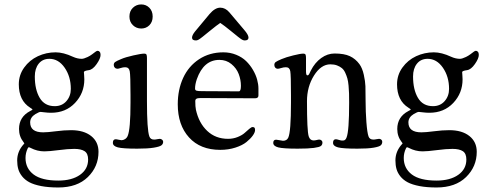

<svg xmlns="http://www.w3.org/2000/svg" viewBox="-20 -664 2204 867"><path d="M64.9 -283.2Q64.9 -325.2 89.1 -358.9Q113.3 -392.6 151.1 -410.2Q189 -427.7 231 -427.7Q266.1 -427.7 309.1 -407.7Q329.6 -398.4 349.1 -398.4Q358.4 -398.4 376 -406.7Q386.2 -411.6 395.8 -418.7Q405.3 -425.8 411.1 -430.2Q417 -434.6 420.9 -434.6Q426.3 -434.6 430.2 -429.9Q434.1 -425.3 434.1 -416Q434.1 -399.9 416.5 -374.8Q398.9 -349.6 380.9 -347.2Q358.9 -344.2 358.9 -338.4Q358.9 -335.9 359.9 -324.5Q360.8 -313 360.8 -305.7Q360.8 -243.7 318.8 -199.2Q276.9 -154.8 210.9 -154.8Q196.3 -154.8 181.6 -156.7Q167 -158.7 163.1 -158.7Q156.7 -158.7 140.1 -148.9Q116.2 -134.3 116.2 -111.3Q116.2 -66.4 174.8 -66.4Q194.8 -66.4 232.2 -71.3Q269.5 -76.2 300.8 -76.2Q358.4 -76.2 391.6 -49.8Q424.8 -23.4 424.8 21.5Q424.8 88.4 376.7 135.5Q328.6 182.6 243.2 182.6Q199.2 182.6 166.3 176.3Q133.3 169.9 113 159.2Q92.8 148.4 80.1 132.6Q67.4 116.7 62.5 99.4Q57.6 82 57.6 60.5Q57.6 19.5 86.9 -12.7Q89.8 -15.6 89.8 -17.1L85.9 -22.5Q65.9 -47.9 65.9 -81.5Q65.9 -136.2 116.2 -162.6Q127 -168 127 -169.4Q127 -170.9 116.2 -177.7Q64.9 -210 64.9 -283.2ZM227.1 -184.6Q259.8 -184.6 279.8 -207.3Q299.8 -230 299.8 -262.7Q299.8 -317.9 272 -358.2Q244.1 -398.4 203.1 -398.4Q172.4 -398.4 154.8 -376.5Q137.2 -354.5 137.2 -318.8Q137.2 -259.3 159.4 -221.9Q181.6 -184.6 227.1 -184.6ZM95.2 49.3Q95.2 96.2 131.6 123.8Q168 151.4 243.2 151.4Q304.7 151.4 341.3 125.5Q377.9 99.6 377.9 56.2Q377.9 29.3 362.1 18.8Q346.2 8.3 314.9 8.3Q287.1 8.3 244.6 13.9Q202.1 19.5 180.2 19.5Q147.9 19.5 118.2 3.9Q112.8 1 109.9 1Q107.4 1 105 6.3Q95.2 26.9 95.2 49.3Z M564.5 -589.4Q564.5 -613.8 580.1 -628.9Q595.7 -644 617.7 -644Q639.6 -644 654.5 -628.9Q669.4 -613.8 669.4 -589.4Q669.4 -564.9 654.5 -550Q639.6 -535.2 617.7 -535.2Q595.7 -535.2 580.1 -550.3Q564.5 -565.4 564.5 -589.4ZM569.3 -200.7V-234.4Q569.3 -323.2 565.9 -341.8Q562.5 -360.4 545.4 -360.4Q535.6 -360.4 525.1 -356.9Q514.6 -353.5 510.7 -353.5Q503.4 -353.5 498.5 -358.4Q493.7 -363.3 493.7 -370.6Q493.7 -379.4 500 -384Q506.3 -388.7 526.4 -397Q546.4 -405.8 582.3 -413.8Q618.2 -421.9 631.3 -421.9Q639.2 -421.9 641.4 -417.5Q643.6 -413.1 643.6 -401.9V-207Q643.6 -78.1 654.3 -48.3Q659.2 -33.7 675.8 -33.7Q682.1 -33.7 689.7 -35.4Q697.3 -37.1 701.7 -37.1Q707 -37.1 711.9 -33.2Q716.8 -29.3 716.8 -23.9Q716.8 -13.7 708.7 -7.6Q700.7 -1.5 673.8 2.9Q647 7.3 599.6 7.3Q534.7 7.3 512.2 1.5Q489.7 -4.4 489.7 -19Q489.7 -35.2 502.4 -35.2Q506.8 -35.2 515.9 -33Q524.9 -30.8 528.8 -30.8Q536.6 -30.8 544.7 -35.9Q552.7 -41 556.6 -50.3Q569.3 -80.1 569.3 -200.7Z M928.2 -524.9Q920.4 -518.6 910.4 -510.5Q900.4 -502.4 895 -498Q889.6 -493.7 883.5 -489.3Q877.4 -484.9 873 -483.2Q868.7 -481.4 864.7 -481.4Q847.2 -481.4 847.2 -494.1Q847.2 -504.9 860.4 -521.5L925.8 -600.1Q950.7 -629.4 974.6 -629.4Q997.6 -629.4 1015.6 -608.4L1082.5 -529.3Q1102.1 -506.8 1102.1 -494.1Q1102.1 -481.4 1085 -481.4Q1081.1 -481.4 1076.7 -483.2Q1072.3 -484.9 1066.2 -489.3Q1060.1 -493.7 1054.7 -498Q1049.3 -502.4 1039.3 -510.5Q1029.3 -518.6 1021.5 -524.9Q991.7 -549.3 974.6 -560.5Q960 -550.8 928.2 -524.9ZM988.8 -427.7Q1019.5 -427.7 1046.4 -416.7Q1073.2 -405.8 1091.3 -388.2Q1109.4 -370.6 1122.3 -348.4Q1135.3 -326.2 1141.1 -304.7Q1147 -283.2 1147 -263.7V-232.9Q1147 -220.2 1131.8 -220.2L884.8 -221.2Q872.1 -221.2 866.9 -218Q861.8 -214.8 861.8 -207.5Q861.8 -182.1 864.7 -168.5Q877.9 -108.4 915.8 -72.8Q953.6 -37.1 1009.8 -37.1Q1033.2 -37.1 1053.5 -45.4Q1073.7 -53.7 1084.7 -63.7Q1095.7 -73.7 1105.5 -82Q1115.2 -90.3 1120.6 -90.3Q1126.5 -90.3 1129.2 -87.4Q1131.8 -84.5 1131.8 -76.7Q1131.8 -66.4 1121.6 -52Q1111.3 -37.6 1093 -22.7Q1074.7 -7.8 1043.2 2.4Q1011.7 12.7 974.6 12.7Q884.3 12.7 833.5 -43.5Q782.7 -99.6 782.7 -192.9Q782.7 -259.3 807.1 -312.3Q831.5 -365.2 878.9 -396.5Q926.3 -427.7 988.8 -427.7ZM1058.6 -251.5Q1067.9 -251.5 1067.9 -276.4Q1067.9 -303.7 1057.9 -329.8Q1047.9 -356 1024.9 -374.8Q1002 -393.6 970.7 -393.6Q899.4 -393.6 868.7 -306.2Q860.8 -282.7 860.8 -264.2Q860.8 -256.3 867.7 -254.4Q874.5 -252.4 892.6 -252.4Z M1293.9 -200.7V-234.4Q1293.9 -324.7 1290.8 -342.5Q1287.6 -360.4 1271 -360.4Q1261.2 -360.4 1250 -356.9Q1238.8 -353.5 1234.9 -353.5Q1227.5 -353.5 1223.1 -358.4Q1218.8 -363.3 1218.8 -370.6Q1218.8 -379.4 1225.1 -384Q1231.4 -388.7 1251 -397Q1271.5 -405.8 1304.2 -413.8Q1336.9 -421.9 1349.6 -421.9Q1357.4 -421.9 1359.6 -417.5Q1361.8 -413.1 1361.8 -401.9V-342.3Q1361.8 -323.7 1367.7 -323.7Q1370.1 -323.7 1371.8 -324.7Q1373.5 -325.7 1375 -328.1Q1376.5 -330.6 1377.7 -332.8Q1378.9 -335 1380.6 -339.1Q1382.3 -343.3 1383.8 -345.7Q1401.9 -381.3 1430.4 -401.9Q1459 -422.4 1490.7 -422.4Q1534.2 -422.4 1559.8 -410.4Q1585.4 -398.4 1603 -374.5Q1616.2 -356.4 1622.8 -326.4Q1629.4 -296.4 1630.1 -274.7Q1630.9 -252.9 1630.9 -207Q1630.9 -160.2 1634.5 -112.3Q1638.2 -64.5 1644 -48.3Q1648.9 -33.7 1666 -33.7Q1672.4 -33.7 1679.9 -35.4Q1687.5 -37.1 1691.9 -37.1Q1697.3 -37.1 1701.7 -33.4Q1706.1 -29.8 1706.1 -23.9Q1706.1 -13.7 1699.2 -7.6Q1692.4 -1.5 1666.7 2.9Q1641.1 7.3 1593.8 7.3Q1528.8 7.3 1506.3 1.5Q1483.9 -4.4 1483.9 -19Q1483.9 -35.2 1496.6 -35.2Q1501 -35.2 1510.5 -32.2Q1520 -29.3 1523.9 -29.3Q1529.8 -29.3 1532.7 -29.8Q1535.6 -30.3 1539.1 -33.4Q1542.5 -36.6 1544.9 -43Q1556.6 -71.8 1556.6 -200.7Q1556.6 -225.1 1556.2 -241.2Q1555.7 -257.3 1554 -277.1Q1552.2 -296.9 1548.6 -309.8Q1544.9 -322.8 1538.8 -335.9Q1532.7 -349.1 1523.7 -356.4Q1514.6 -363.8 1501.7 -368.7Q1488.8 -373.5 1471.7 -373.5Q1429.7 -373.5 1397.9 -323Q1366.2 -272.5 1366.2 -207Q1366.2 -72.8 1374 -48.3Q1379.9 -29.8 1396 -29.8Q1402.3 -29.8 1409.9 -31.7Q1417.5 -33.7 1421.9 -33.7Q1427.2 -33.7 1431.6 -30Q1436 -26.4 1436 -20.5Q1436 -10.3 1429.2 -4.9Q1422.4 0.5 1397.2 3.9Q1372.1 7.3 1323.7 7.3Q1258.8 7.3 1236.3 1.5Q1213.9 -4.4 1213.9 -19Q1213.9 -33.2 1227.1 -33.2Q1231.4 -33.2 1242.7 -30.8Q1253.9 -28.3 1257.8 -28.3Q1275.4 -28.3 1281.7 -42.5Q1293.9 -68.4 1293.9 -200.7Z M1772.9 -283.2Q1772.9 -325.2 1797.1 -358.9Q1821.3 -392.6 1859.1 -410.2Q1897 -427.7 1939 -427.7Q1974.1 -427.7 2017.1 -407.7Q2037.6 -398.4 2057.1 -398.4Q2066.4 -398.4 2084 -406.7Q2094.2 -411.6 2103.8 -418.7Q2113.3 -425.8 2119.1 -430.2Q2125 -434.6 2128.9 -434.6Q2134.3 -434.6 2138.2 -429.9Q2142.1 -425.3 2142.1 -416Q2142.1 -399.9 2124.5 -374.8Q2106.9 -349.6 2088.9 -347.2Q2066.9 -344.2 2066.9 -338.4Q2066.9 -335.9 2067.9 -324.5Q2068.8 -313 2068.8 -305.7Q2068.8 -243.7 2026.9 -199.2Q1984.9 -154.8 1918.9 -154.8Q1904.3 -154.8 1889.6 -156.7Q1875 -158.7 1871.1 -158.7Q1864.7 -158.7 1848.1 -148.9Q1824.2 -134.3 1824.2 -111.3Q1824.2 -66.4 1882.8 -66.4Q1902.8 -66.4 1940.2 -71.3Q1977.5 -76.2 2008.8 -76.2Q2066.4 -76.2 2099.6 -49.8Q2132.8 -23.4 2132.8 21.5Q2132.8 88.4 2084.7 135.5Q2036.6 182.6 1951.2 182.6Q1907.2 182.6 1874.3 176.3Q1841.3 169.9 1821 159.2Q1800.8 148.4 1788.1 132.6Q1775.4 116.7 1770.5 99.4Q1765.6 82 1765.6 60.5Q1765.6 19.5 1794.9 -12.7Q1797.9 -15.6 1797.9 -17.1L1793.9 -22.5Q1773.9 -47.9 1773.9 -81.5Q1773.9 -136.2 1824.2 -162.6Q1835 -168 1835 -169.4Q1835 -170.9 1824.2 -177.7Q1772.9 -210 1772.9 -283.2ZM1935.1 -184.6Q1967.8 -184.6 1987.8 -207.3Q2007.8 -230 2007.8 -262.7Q2007.8 -317.9 1980 -358.2Q1952.1 -398.4 1911.1 -398.4Q1880.4 -398.4 1862.8 -376.5Q1845.2 -354.5 1845.2 -318.8Q1845.2 -259.3 1867.4 -221.9Q1889.6 -184.6 1935.1 -184.6ZM1803.2 49.3Q1803.2 96.2 1839.6 123.8Q1876 151.4 1951.2 151.4Q2012.7 151.4 2049.3 125.5Q2085.9 99.6 2085.9 56.2Q2085.9 29.3 2070.1 18.8Q2054.2 8.3 2022.9 8.3Q1995.1 8.3 1952.6 13.9Q1910.2 19.5 1888.2 19.5Q1856 19.5 1826.2 3.9Q1820.8 1 1817.9 1Q1815.4 1 1813 6.3Q1803.2 26.9 1803.2 49.3Z"/></svg>

Font: Cooper*
Style: Regular
Weight: 400
Designer: Owen Earl
Foundry: indestructible type*
Version: Version 0.001